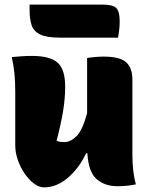

<svg xmlns="http://www.w3.org/2000/svg" viewBox="-20 -798 640 831"><path d="M118 -556Q195 -556 228.5 -527.5Q262 -499 262 -423Q262 -371 253 -316.5Q244 -262 225 -189Q233 -185 241.5 -184Q250 -183 259 -183Q285 -183 311 -208.5Q337 -234 357 -308V-547Q376 -550 394.5 -551.5Q413 -553 428 -553Q499 -553 526 -528.5Q553 -504 553 -454V-127Q553 -90 557 -57.5Q561 -25 568 0Q549 4 529 6Q509 8 488 8Q434 8 398.5 -22.5Q363 -53 358 -135H353Q321 -68 272.5 -27.5Q224 13 171 13Q149 13 127 -3.5Q105 -20 86.5 -47Q68 -74 57 -106Q46 -138 46 -169V-401Q46 -445 42.5 -480Q39 -515 31 -551Q52 -553 74 -554.5Q96 -556 118 -556ZM108 -778H425Q467 -778 482.5 -764Q498 -750 498 -706Q498 -684 495.5 -665Q493 -646 491 -635H241Q182 -635 153.5 -649Q125 -663 116.5 -690Q108 -717 108 -756Z"/></svg>

Font: Recursive Sn Csl St Blk
Style: Regular
Weight: 900
Version: Version 1.079;hotconv 1.0.112;makeotfexe 2.5.65598; ttfautoh